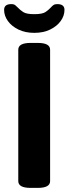

<svg xmlns="http://www.w3.org/2000/svg" viewBox="-26 -912 334 935"><path d="M158 -703Q218 -703 218 -670V-30Q218 3 158 3H123Q63 3 63 -30V-670Q63 -703 123 -703ZM253 -892Q288 -892 288 -864Q288 -835 269.5 -809.5Q251 -784 218 -768Q185 -752 141 -752Q97 -752 64 -768Q31 -784 12.5 -809.5Q-6 -835 -6 -864Q-6 -892 29 -892Q42 -892 48.5 -886.5Q55 -881 62 -874Q72 -863 87.5 -853Q103 -843 141 -843Q181 -843 196.5 -854Q212 -865 222 -876Q228 -883 234.5 -887.5Q241 -892 253 -892Z"/></svg>

Font: Asap VF Beta
Style: Regular
Weight: 400
Designer: Pablo Cosgaya
Foundry: Pablo Cosgaya
Version: Version 1.007